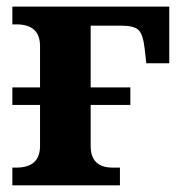

<svg xmlns="http://www.w3.org/2000/svg" viewBox="-20 -556 548 576"><path d="M252 -293.9H371.1V-241.2H252V-118.2Q252 -53.2 317.9 -53.2H339.8V0H17.1V-53.2H28.8Q100.1 -53.2 100.1 -118.2V-241.2H17.1V-293.9H100.1V-418Q100.1 -482.9 28.8 -482.9H17.1V-536.1H487.8V-366.2H418.9L414.1 -409.2Q409.2 -453.1 395.5 -466.1Q381.8 -479 344.2 -479H252Z"/></svg>

Font: Droids
Style: b
Weight: 700
Foundry: Ascender Corporation
Version: Version 1.00 build 113